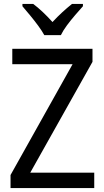

<svg xmlns="http://www.w3.org/2000/svg" viewBox="-20 -964 535 984"><path d="M463 0H34V-67L352 -635H43V-714H454V-647L135 -79H463ZM207 -784Q195 -806 175.5 -832.5Q156 -859 134.5 -885Q113 -911 95 -932V-944H150Q173 -927 199 -902.5Q225 -878 249 -851Q275 -879 299 -901Q323 -923 349 -944H405V-932Q388 -913 365.5 -887Q343 -861 323 -834Q303 -807 292 -784Z"/></svg>

Font: Noto Sans Gurmukhi UI SemiCondensed
Style: Regular
Weight: 400
Width: 4
Designer: Jelle Bosma - Monotype Design Team
Foundry: Monotype Imaging Inc.
Version: Version 2.004; ttfautohint (v1.8.4.7-5d5b)